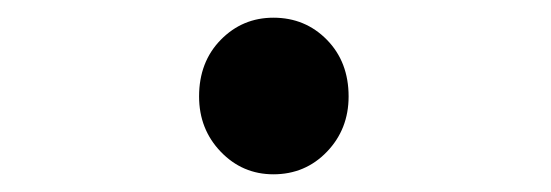

<svg xmlns="http://www.w3.org/2000/svg" viewBox="-20 -478 623 217"><path d="M289 -281Q254 -281 229.5 -306.5Q205 -332 205 -369Q205 -408 229.5 -433Q254 -458 289 -458Q325 -458 349.5 -433Q374 -408 374 -369Q374 -332 349.5 -306.5Q325 -281 289 -281Z"/></svg>

Font: Noto Sans JP Thin SemiBold
Style: Regular
Weight: 600
Version: Version 2.004-H2;hotconv 1.0.118;makeotfexe 2.5.65603